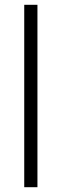

<svg xmlns="http://www.w3.org/2000/svg" viewBox="-20 -780 256 800"><path d="M136 0H81V-760H136Z"/></svg>

Font: Noto Sans Tamil SemiCondensed Light
Style: Regular
Weight: 300
Width: 4
Designer: Jelle Bosma - Monotype Design Team
Foundry: Monotype Imaging Inc.
Version: Version 2.004; ttfautohint (v1.8.4.7-5d5b)